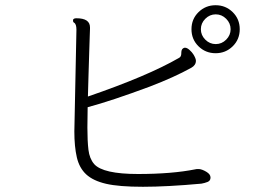

<svg xmlns="http://www.w3.org/2000/svg" viewBox="-20 -733 1040 736"><path d="M899 -621Q899 -660 872 -686.5Q845 -713 806.5 -713Q768 -713 741 -686.5Q714 -660 714 -621Q714 -582 741 -555.5Q768 -529 806.5 -529Q845 -529 872 -555.5Q899 -582 899 -621ZM864 -621Q864 -598 847 -581Q830 -564 807 -564Q784 -564 767 -581Q750 -598 750 -621Q750 -644 767 -661Q784 -678 807 -678Q830 -678 847 -661Q864 -644 864 -621ZM316 -322Q406 -346 554 -401Q648 -437 713 -473Q731 -483 731 -500Q731 -509 721 -525Q716 -533 706.5 -541.5Q697 -550 690 -550H687Q675 -547 675 -531V-529Q675 -515 666 -511Q547 -442 317 -363Q318 -407 319.5 -451.5Q321 -496 322 -533Q323 -570 324 -594.5Q325 -619 325 -623V-628Q325 -663 273 -663Q262 -663 260 -657V-654Q260 -648 264 -646Q273 -641 273 -619L265 -229Q265 -171 274.5 -130Q284 -89 310.5 -64.5Q337 -40 386.5 -28.5Q436 -17 528 -17Q620 -17 752 -29Q764 -31 775.5 -35.5Q787 -40 787 -52.5Q787 -65 771 -74.5Q755 -84 743 -85H739Q732 -85 729 -84Q639 -66 509 -66Q375 -66 341 -104Q323 -125 319 -159Q315 -193 315 -244Z"/></svg>

Font: LXGW WenKai Mono TC Light
Style: Regular
Weight: 300
Designer: LXGW / Fontworks Inc.
Foundry: LXGW / Fontworks Inc.
Version: Version 1.330